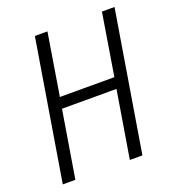

<svg xmlns="http://www.w3.org/2000/svg" viewBox="-133 -841 866 947"><g transform="rotate(-20 300.0 -367.5)"><path d="M35 0 156 -735H222L169 -410H455L508 -735H574L453 0H387L445 -352H159L101 0Z"/></g></svg>

Font: Iosevka Aile Light
Style: Italic
Weight: 300
Italic angle: -9°
Designer: Belleve Invis
Foundry: Belleve Invis
Version: Version 31.1.0; ttfautohint (v1.8.4)